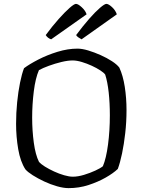

<svg xmlns="http://www.w3.org/2000/svg" viewBox="-20 -971 735 991"><path d="M334 0Q308 0 274.5 -9.5Q241 -19 208 -34.5Q175 -50 149 -66.5Q123 -83 111 -97Q85 -137 74 -201Q63 -265 63 -332Q63 -388 68.5 -443Q74 -498 83.5 -544.5Q93 -591 104 -619Q132 -640 177.5 -663.5Q223 -687 276.5 -703.5Q330 -720 380 -720Q404 -720 435.5 -710.5Q467 -701 499.5 -686.5Q532 -672 558 -655Q584 -638 596 -622Q615 -581 624 -523Q633 -465 633 -403Q633 -342 626.5 -284.5Q620 -227 610 -179Q600 -131 588 -99Q565 -77 525.5 -54.5Q486 -32 437 -16Q388 0 334 0ZM356 -59Q382 -59 413.5 -68.5Q445 -78 472 -90.5Q499 -103 511 -113Q528 -153 537.5 -224.5Q547 -296 547 -376Q547 -439 541 -494Q535 -549 523 -586Q517 -595 498 -607.5Q479 -620 454 -631.5Q429 -643 402.5 -651Q376 -659 355 -659Q330 -659 297 -651Q264 -643 232.5 -631.5Q201 -620 181 -609Q163 -568 154.5 -500Q146 -432 146 -364Q146 -297 154.5 -234.5Q163 -172 181 -136Q191 -124 212 -111Q233 -98 259 -86Q285 -74 311 -66.5Q337 -59 356 -59ZM401 -768Q393 -772 384.5 -778Q376 -784 373 -790Q408 -837 440 -873.5Q472 -910 496 -930.5Q520 -951 529 -951Q540 -951 558 -934.5Q576 -918 583 -897ZM244 -768Q226 -774 216 -790Q250 -836 282.5 -872.5Q315 -909 339 -930Q363 -951 372 -951Q383 -951 402 -933.5Q421 -916 427 -897Z"/></svg>

Font: Texturina ExtraLight
Style: Regular
Weight: 200
Designer: Guillermo Torres Carreño
Foundry: Omnibus-Type
Version: Version 1.002; ttfautohint (v1.8.3)